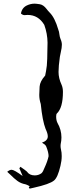

<svg xmlns="http://www.w3.org/2000/svg" viewBox="-20 -865 431 1065"><path d="M147.5 180.7Q140.1 180.7 140.1 176.3Q140.1 172.9 145 168Q127 158.2 121.1 157.2Q95.7 152.8 76.4 138.4Q57.1 124 39.6 106L20 87.9Q33.7 76.7 44.4 76.7Q58.6 76.7 105.5 111.3Q94.7 85 87.4 68.4L93.3 60.1Q121.6 79.6 128.9 86.4Q143.1 107.9 172.9 107.9Q193.8 107.9 210.4 95.7Q218.8 87.9 226.6 66.4Q243.7 29.8 249.5 1.5Q249.5 -19.5 236.8 -51.3Q232.9 -61.5 220.7 -68.4L212.9 -73.7Q245.1 -85 245.1 -108.4Q245.1 -124.5 232.9 -149.9Q215.3 -195.3 206.1 -288.1Q197.8 -313.5 197.8 -338.4Q197.8 -355.5 199.7 -384.5Q201.7 -413.6 230.5 -445.8Q235.8 -469.2 239.7 -501Q242.7 -537.1 242.7 -579.6Q242.7 -606.4 243.7 -628.4Q243.2 -678.2 225.6 -727.1Q192.4 -782.2 133.3 -782.2Q125.5 -782.2 117.2 -781.2H115.2Q106 -781.2 96.2 -790Q101.6 -821.8 129.4 -835Q149.9 -844.7 171.9 -844.7Q180.2 -844.7 200.4 -841.6Q220.7 -838.4 238.3 -815.4Q246.1 -804.7 255.9 -794.9Q284.2 -766.6 303.2 -701.2Q308.1 -689.9 309.6 -673.8Q311 -660.2 315.9 -648.4Q323.2 -632.3 323.2 -616.7Q323.2 -600.6 317.4 -576.2Q314 -563 312 -549.3Q304.7 -498 304.7 -465.8Q304.7 -431.2 321.3 -395.5Q329.1 -377.9 329.1 -355.5Q329.1 -267.1 295.4 -235.4Q291.5 -231.4 291.5 -218.3Q291.5 -197.8 298.8 -183.1Q320.8 -145 320.8 -103Q320.8 -84.5 316.4 -64.9L315.9 -55.2Q315.9 -45.4 318.4 -35.2Q322.3 -19.5 322.3 0.5Q322.3 26.4 315.4 54.7Q300.3 119.6 279.8 136.2Q255.4 156.7 167 176.3Q150.9 180.2 147.5 180.7Z"/></svg>

Font: Unutterable
Style: Regular
Weight: 400
Designer: GGBotNet
Foundry: f0n7.com
Version: 1.00